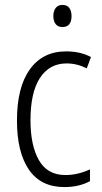

<svg xmlns="http://www.w3.org/2000/svg" viewBox="-20 -751 414 781"><path d="M242 10Q146 10 97.5 -61Q49 -132 49 -261Q49 -396 101.5 -469Q154 -542 249 -542Q307 -542 350 -519L333 -473Q293 -493 251 -493Q181 -493 142.5 -434Q104 -375 104 -262Q104 -159 138.5 -99Q173 -39 246 -39Q272 -39 297 -45Q322 -51 346 -62V-14Q301 10 242 10ZM234 -731Q253 -731 262 -718.5Q271 -706 271 -686Q271 -641 234 -641Q216 -641 206.5 -653Q197 -665 197 -686Q197 -706 206.5 -718.5Q216 -731 234 -731Z"/></svg>

Font: Noto Sans Lao UI Cond Light
Style: Regular
Weight: 300
Width: 3
Designer: Monotype Design Team
Foundry: Monotype Imaging Inc.
Version: Version 2.000; ttfautohint (v1.8.4.7-5d5b)